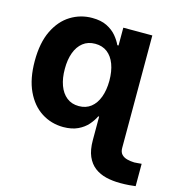

<svg xmlns="http://www.w3.org/2000/svg" viewBox="-110 -644 883 943"><g transform="rotate(15 331.5 -172.0)"><path d="M585.4 202.1Q547.1 202.1 513.8 194.2Q480.5 186.3 455.2 167.2Q429.9 148 415.6 115.3Q401.4 82.6 401.4 33V-4.5H550.6V33Q550.6 53.8 561.3 65.3Q572.1 76.8 589.6 81.3Q607 85.8 626.2 86.3Q635.4 85.8 644.4 85Q653.4 84.1 663.1 83.4V197.1Q650.1 198.8 630.2 200.5Q610.4 202.1 585.4 202.1ZM243.8 8.8Q182.5 8.6 132.8 -23.2Q83.1 -55.1 54.2 -116.9Q25.2 -178.8 25.2 -269.1Q25.2 -361.7 55.1 -423.2Q85.1 -484.8 134.9 -515.3Q184.7 -545.9 243.9 -545.9Q288.9 -545.9 319.1 -530.8Q349.3 -515.6 368.2 -493.1Q387 -470.5 396.9 -448.4H461.3V-86.5H396.9Q386.4 -64.3 367.2 -42.2Q348 -20.2 317.7 -5.8Q287.3 8.6 243.8 8.8ZM550.6 -4.5H401.4V-123.8L438.5 -267.2L403.1 -425V-539.1H550.6ZM291.2 -110.4Q327.1 -110.4 352.3 -130.1Q377.5 -149.8 390.9 -185.7Q404.3 -221.7 404.5 -269.5Q404.3 -317.8 391.1 -353.1Q377.9 -388.4 352.7 -407.8Q327.4 -427.1 291.2 -427.1Q254.3 -427.1 229 -407.2Q203.6 -387.2 190.7 -351.8Q177.7 -316.4 177.9 -269.5Q177.7 -222.5 190.8 -186.6Q203.8 -150.7 229.2 -130.5Q254.5 -110.4 291.2 -110.4Z"/></g></svg>

Font: Inter Display V
Style: Regular
Weight: 400
Designer: Rasmus Andersson
Foundry: rsms
Version: Version 3.015;git-src